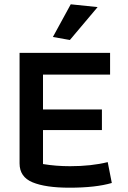

<svg xmlns="http://www.w3.org/2000/svg" viewBox="-20 -864 595 893"><path d="M226 -692 309 -844 434 -831 305 -678ZM71 -104V-618H492V-517H180V-355H454V-259H180V-101Q240 -91 306 -91Q405 -91 481 -110L500 -13Q425 9 303 9Q192 9 131.5 -16Q71 -41 71 -104Z"/></svg>

Font: Athiti SemiBold
Style: Regular
Weight: 600
Designer: CadsonDemak Team
Foundry: CadsonDemak
Version: Version 1.032